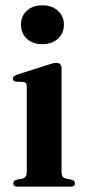

<svg xmlns="http://www.w3.org/2000/svg" viewBox="-20 -704 322 724"><path d="M139.5 -537.5Q103 -537.5 81 -558.2Q59 -579 59 -611Q59 -643 81.2 -663.5Q103.5 -684 139.5 -684Q176 -684 198.5 -663.5Q221 -643 221 -611Q221 -579 198.5 -558.2Q176 -537.5 139.5 -537.5ZM212 -447V-56.5Q212 -35 227 -31L250 -26.5Q262.5 -22.5 262.5 -13Q262.5 0 245.5 0H46.5Q30 0 30 -13Q30 -22 42 -26L66 -31Q81 -35.5 81 -56V-378.5Q81 -393.5 69 -395L40 -396Q28.5 -398 28.5 -407.5Q28.5 -416.5 43 -422L159 -459Q181.5 -467 191.5 -467Q212 -467 212 -447Z"/></svg>

Font: Fraunces 72pt SemiBold
Style: Regular
Weight: 600
Version: Version 1.000;[b76b70a41]